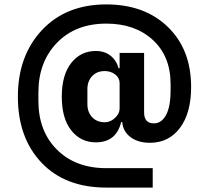

<svg xmlns="http://www.w3.org/2000/svg" viewBox="-20 -729 943 870"><path d="M462 121Q275 121 168 8Q61 -105 61 -291Q61 -476 170 -592.5Q279 -709 462 -709Q635 -709 740.5 -607Q846 -505 846 -335Q846 -217 795.5 -149.5Q745 -82 659 -82Q605 -82 571 -108Q537 -134 534 -176H529Q507 -84 414 -84Q346 -84 303 -138Q260 -192 260 -291Q260 -390 303 -444Q346 -498 414 -498Q454 -498 481 -476.5Q508 -455 517 -420H522V-489H633V-220Q633 -170 677 -170Q712 -170 732.5 -208Q753 -246 753 -320V-348Q753 -474 672.5 -548Q592 -622 462 -622Q322 -622 238 -535Q154 -448 154 -310V-272Q154 -135 238 -51Q322 33 462 33H672V121ZM455 -175Q480 -175 501 -194.5Q522 -214 522 -237V-353Q522 -376 502 -391.5Q482 -407 455 -407Q419 -407 397.5 -384Q376 -361 376 -325V-257Q376 -221 397.5 -198Q419 -175 455 -175Z"/></svg>

Font: Anuphan
Style: Bold
Weight: 700
Designer: Mike Abbink, Paul van der Laan, Pieter van Rosmalen, Mint Tantisuwanna
Foundry: Bold Monday; Cadson Demak
Version: Version 3.002;hotconv 1.0.109;makeotfexe 2.5.65596